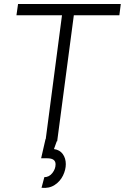

<svg xmlns="http://www.w3.org/2000/svg" viewBox="-20 -704 622 957"><path d="M263 0 249 39Q278 43 293 64Q308 85 308 114Q308 142 294 171Q280 200 252.5 218Q225 236 187 232L201 179Q225 179 241 158.5Q257 138 257 115Q257 85 216 85H185L207 -11H208L289 -628H62L70 -684H582L575 -628H348L265 0Z"/></svg>

Font: Bellota Text
Style: Italic
Weight: 400
Italic angle: -7.5°
Designer: Kemie Guaida
Foundry: Kemie Guaida
Version: Version 4.001